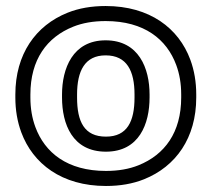

<svg xmlns="http://www.w3.org/2000/svg" viewBox="-20 -583 708 638"><path d="M81 -269C81 -385.1 135.7 -459.2 223.2 -494.3C253.8 -506.6 289.6 -513 331 -513C459.8 -513 534.1 -452 565.5 -367.3C576.5 -337.7 582.1 -305.1 582.1 -269V-259C582.1 -142.9 527.4 -68.8 439.9 -33.7C409.3 -21.4 373.5 -15 332.1 -15C203.3 -15 129 -76 97.6 -160.7C86.6 -190.3 81 -222.9 81 -259ZM31 -269V-259C31 -217.7 37.5 -179 50.7 -143.3C89.3 -39 185.2 35 332.1 35C378.7 35 421 27.8 458.6 12.7C564.6 -29.8 632.1 -124.9 632.1 -259V-269C632.1 -310.3 625.6 -349 612.4 -384.7C573.8 -489 477.9 -563 331 -563C284.4 -563 242.1 -555.8 204.5 -540.7C98.5 -498.2 31 -403.1 31 -269ZM477 -269C477 -355.7 441.4 -449 331 -449C221.1 -449 186.1 -354.6 186.1 -269V-259C186.1 -171.2 220.2 -79 332.1 -79C442.9 -79 477 -172.1 477 -259ZM427 -269V-259C427 -179.7 402.8 -129 332.1 -129C259.7 -129 236.1 -179.1 236.1 -259V-269C236.1 -346.7 261.5 -399 331 -399C401.6 -399 427 -347.4 427 -269Z"/></svg>

Font: Asimov
Style: WidOu
Weight: 500
Designer: Google
Version: Version 2.000980; 2014